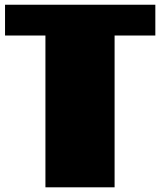

<svg xmlns="http://www.w3.org/2000/svg" viewBox="-20 -799 684 819"><path d="M642.6 -778.8V-647.5H468.8V0H173.8V-647.5H1.5V-778.8Z"/></svg>

Font: Coda ExtraBold
Style: Regular
Weight: 800
Version: Version 2.001; ttfautohint (v0.8) -r 50 -G 200 -x